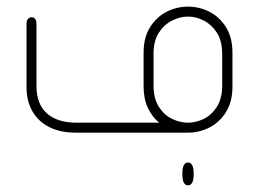

<svg xmlns="http://www.w3.org/2000/svg" viewBox="-20 -400 781 579"><path d="M547 0H208Q162 0 129 -16.5Q96 -33 78 -64Q60 -95 60 -137V-327Q60 -338 64.5 -343Q69 -348 75 -348Q82 -348 86 -343Q90 -338 90 -327V-141Q90 -86 121.5 -58Q153 -30 211 -30H460Q439 -47 426 -74.5Q413 -102 413 -139V-241Q413 -287 432.5 -318Q452 -349 482.5 -364.5Q513 -380 547 -380Q581 -380 611.5 -364.5Q642 -349 661.5 -318Q681 -287 681 -241V-139Q681 -93 661.5 -62Q642 -31 611.5 -15.5Q581 0 547 0ZM547 -30Q571 -30 594.5 -41.5Q618 -53 634 -78Q650 -103 650 -142V-237Q650 -277 634 -301.5Q618 -326 594.5 -338Q571 -350 547 -350Q523 -350 499 -338Q475 -326 459 -301.5Q443 -277 443 -237V-142Q443 -103 459 -78Q475 -53 499 -41.5Q523 -30 547 -30ZM547 159Q539 159 534.5 151Q530 143 530 127V123Q530 106 534.5 98Q539 90 547 90Q555 90 559.5 98Q564 106 564 123V127Q564 143 559.5 151Q555 159 547 159Z"/></svg>

Font: Beiruti ExtraLight
Style: Regular
Weight: 250
Designer: Arlette Boutros
Foundry: Boutros
Version: Version 1.41